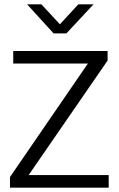

<svg xmlns="http://www.w3.org/2000/svg" viewBox="-20 -865 548 885"><path d="M476 -630V-586L112 -58H481V0H26V-49L385 -572H41V-630ZM105 -845H171L256 -753L341 -845H411L286 -711H227Z"/></svg>

Font: Mukta Mahee Light
Style: Regular
Weight: 300
Designer: Shuchita Grover, Noopur Datye, Girish Dalvi, Yashodeep Gholap
Foundry: Ek Type
Version: Version 2.538;PS 1.000;hotconv 16.6.51;makeotf.lib2.5.65220;